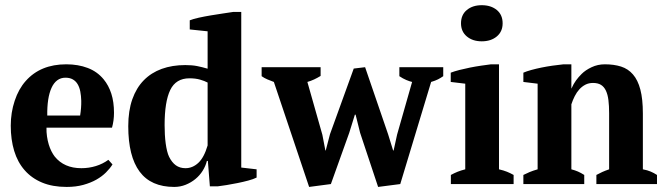

<svg xmlns="http://www.w3.org/2000/svg" viewBox="-20 -719 2596 750"><path d="M419.4 -76.7Q409.7 -61 394 -45.4Q378.4 -29.8 356.4 -17.3Q334.5 -4.9 305.4 3.2Q276.4 11.2 240.2 11.2Q185.1 11.2 144.3 -5.9Q103.5 -22.9 76.2 -54.2Q48.8 -85.4 35.4 -129.6Q22 -173.8 22 -228Q22 -279.3 37.4 -325.4Q52.7 -371.6 80.6 -402.8Q138.2 -467.8 238.8 -467.8Q285.2 -467.8 322.5 -453.6Q359.9 -439.5 384.8 -409.2Q404.3 -385.7 414.8 -353.3Q425.3 -320.8 425.3 -278.3Q425.3 -248 417.5 -220.2H161.6Q161.1 -202.6 163.6 -186Q166 -169.4 170.4 -154.8Q174.8 -140.1 180.9 -128.2Q187 -116.2 193.8 -107.4Q230.5 -62 297.9 -62Q327.1 -62 354.2 -70.3Q381.3 -78.6 403.3 -94.7ZM235.8 -415.5Q217.3 -415.5 203.6 -405.3Q189.9 -395 181.2 -375.7Q172.4 -356.4 168.2 -329.1Q164.1 -301.8 164.6 -267.6H293Q297.9 -298.3 297.4 -325.2Q296.9 -344.7 293.7 -361.3Q290.5 -377.9 283.4 -389.9Q276.4 -401.9 264.6 -408.7Q252.9 -415.5 235.8 -415.5Z M788.1 -90.3Q783.2 -70.3 771.7 -52Q760.3 -33.7 743.4 -19.8Q726.6 -5.9 705.3 2.7Q684.1 11.2 660.6 11.2Q569.8 11.2 525.4 -48.6Q481 -108.4 481 -226.1Q481 -286.1 496.8 -331.1Q512.7 -376 541.7 -405.5Q570.8 -435.1 611.8 -450Q652.8 -464.8 703.6 -464.8Q730.5 -464.8 750 -460.9Q769.5 -457 791 -450.7V-596.7L721.2 -604V-639.6Q734.4 -645 756.6 -649.9Q778.8 -654.8 803.5 -658.9Q828.1 -663.1 851.8 -666.5Q875.5 -669.9 891.1 -672.4H922.4V-64.5L982.4 -57.6V-25.4Q969.7 -19 949.7 -13.7Q929.7 -8.3 907.7 -3.9Q885.7 0.5 865.2 3.9Q844.7 7.3 831.1 8.8H799.8L792 -90.3ZM704.6 -62Q732.4 -62 754.9 -83Q777.3 -104 791 -150.9V-396.5Q779.3 -402.8 761.5 -408Q743.7 -413.1 720.2 -413.1Q667 -413.1 645 -367.4Q623 -321.8 623 -230.5Q623 -211.9 624 -193.6Q625 -175.3 627.2 -158.9Q629.4 -142.6 632.8 -128.9Q636.2 -115.2 640.6 -106.4Q651.4 -84.5 667 -73.2Q682.6 -62 704.6 -62Z M1187.5 11.2 1049.8 -398.9Q1036.6 -403.8 1024.4 -408.9Q1012.2 -414.1 1002 -421.4V-456.5H1232.4V-422.4Q1219.7 -414.6 1207 -408.7Q1194.3 -402.8 1180.7 -398.9L1239.3 -192.4L1251 -131.3H1252.4L1269 -194.8L1361.8 -451.2L1406.2 -456.5L1496.1 -194.3L1515.6 -131.3H1517.6L1531.2 -193.4L1589.8 -398.9Q1580.6 -400.9 1567.1 -406.5Q1553.7 -412.1 1540 -421.4V-456.5H1711.4V-421.4Q1701.7 -414.6 1691.2 -409.2Q1680.7 -403.8 1664.1 -398.9L1543.5 0L1457 11.2L1386.7 -200.2L1369.1 -271H1366.2L1344.2 -200.2L1272.5 0Z M1986.3 0H1741.2V-35.6Q1754.9 -43 1767.6 -48.1Q1780.3 -53.2 1797.4 -57.6V-392.1L1740.7 -398.9V-435.1Q1754.4 -440.4 1774.4 -445.6Q1794.4 -450.7 1816.4 -455.1Q1838.4 -459.5 1860.1 -462.6Q1881.8 -465.8 1897.9 -467.8H1929.2V-57.6Q1947.8 -53.2 1960.4 -48.1Q1973.1 -43 1986.3 -35.6ZM1780.8 -627.9Q1780.8 -661.1 1803.5 -679.9Q1826.2 -698.7 1861.8 -698.7Q1897.9 -698.7 1920.7 -679.9Q1943.4 -661.1 1943.4 -627.9Q1943.4 -595.7 1920.7 -576.7Q1897.9 -557.6 1861.8 -557.6Q1826.2 -557.6 1803.5 -576.7Q1780.8 -595.7 1780.8 -627.9Z M2546.4 0H2309.6V-35.6Q2321.3 -42 2332.5 -47.1Q2343.8 -52.2 2359.4 -57.6V-276.9Q2359.4 -305.7 2356.7 -327.6Q2354 -349.6 2346.9 -364.7Q2339.8 -379.9 2327.6 -387.5Q2315.4 -395 2296.4 -395Q2279.8 -395 2266.6 -388.2Q2253.4 -381.3 2243.2 -370.1Q2232.9 -358.9 2225.1 -343.5Q2217.3 -328.1 2211.9 -311.5V-57.6Q2226.6 -53.7 2237.8 -48.8Q2249 -43.9 2262.2 -35.6V0H2024.4V-35.6Q2036.1 -41.5 2048.8 -46.9Q2061.5 -52.2 2080.1 -57.6V-392.1L2024.4 -398.9V-435.1Q2036.6 -440.4 2055.2 -445.6Q2073.7 -450.7 2095.2 -455.1Q2116.7 -459.5 2138.9 -462.6Q2161.1 -465.8 2181.2 -467.8H2211.9V-373.5H2212.4Q2220.7 -392.1 2230.2 -405Q2239.7 -418 2252 -430.2Q2267.1 -445.3 2291 -456.5Q2314.9 -467.8 2342.8 -467.8Q2378.4 -467.8 2406 -459Q2433.6 -450.2 2452.6 -428.2Q2471.7 -406.2 2481.4 -369.1Q2491.2 -332 2491.2 -275.4V-57.6Q2509.3 -54.2 2521.7 -48.8Q2534.2 -43.5 2546.4 -35.6Z"/></svg>

Font: PT Astra Serif
Style: Bold
Weight: 700
Designer: A.Korolkova, I. Chaeva
Foundry: ParaType Ltd
Version: Version 1.002